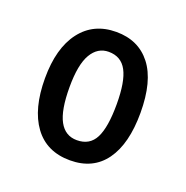

<svg xmlns="http://www.w3.org/2000/svg" viewBox="-74 -791 463 478"><g transform="rotate(20 157.0 -552.0)"><path d="M283 -553Q283 -471 251 -426.5Q219 -382 158 -382Q96 -382 63 -427Q30 -472 30 -553Q30 -633 64 -677.5Q98 -722 158 -722Q217 -722 250 -679.5Q283 -637 283 -553ZM95 -553Q95 -492 110.5 -463.5Q126 -435 157 -435Q191 -435 205.5 -463.5Q220 -492 220 -553Q220 -613 205 -641Q190 -669 157 -669Q128 -669 111.5 -641Q95 -613 95 -553Z"/></g></svg>

Font: Noto Sans Lao UI ExtCond
Style: Regular
Weight: 400
Width: 2
Designer: Monotype Design Team
Foundry: Monotype Imaging Inc.
Version: Version 2.000; ttfautohint (v1.8.4.7-5d5b)